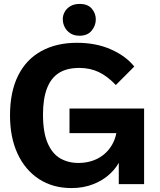

<svg xmlns="http://www.w3.org/2000/svg" viewBox="-20 -938 816 978"><path d="M585 -260H334V-385H714V0H585ZM616 -223Q616 -175 596.5 -131Q577 -87 541.5 -53.5Q506 -20 455.5 0Q405 20 344 20Q249 20 178.5 -26Q108 -72 69.5 -155Q31 -238 31 -350Q31 -470 72 -552.5Q113 -635 190 -677.5Q267 -720 372 -720Q470 -720 546 -686Q622 -652 664 -599L570 -505Q527 -550 483 -571Q439 -592 384 -592Q320 -592 279.5 -566Q239 -540 219 -487Q199 -434 199 -355Q199 -264 222.5 -209.5Q246 -155 286.5 -131.5Q327 -108 379 -108Q436 -108 480.5 -132Q525 -156 551 -201Q577 -246 577 -307ZM300 -838Q299 -857 308.5 -875.5Q318 -894 337.5 -906Q357 -918 386 -918Q427 -918 447.5 -894Q468 -870 468 -839Q468 -808 447 -782Q426 -756 385 -756Q357 -756 338 -768.5Q319 -781 309.5 -800Q300 -819 300 -838Z"/></svg>

Font: Moderustic
Style: Bold
Weight: 700
Designer: Tural Alisoy
Foundry: TAFT Foundry
Version: Version 2.120